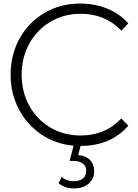

<svg xmlns="http://www.w3.org/2000/svg" viewBox="-20 -803 762 1064"><path d="M652.2 -146.7 691.1 -106.7Q594.4 5.6 426.7 5.6L413.3 56.7Q454.4 58.9 478.3 83.3Q502.2 107.8 502.2 145.6Q502.2 188.9 470.6 215Q438.9 241.1 390 241.1Q340 241.1 304.4 212.2L322.2 177.8Q348.9 201.1 388.9 201.1Q421.1 201.1 439.4 186.1Q457.8 171.1 457.8 143.3Q457.8 118.9 440 103.9Q422.2 88.9 390 88.9H365.6L387.8 4.4Q288.9 -4.4 209.4 -57.8Q130 -111.1 84.4 -197.8Q38.9 -284.4 38.9 -388.9Q38.9 -501.1 89.4 -591.1Q140 -681.1 227.8 -732.2Q315.6 -783.3 424.4 -783.3Q504.4 -783.3 573.3 -755.6Q642.2 -727.8 691.1 -673.3L652.2 -633.3Q563.3 -726.7 426.7 -726.7Q334.4 -726.7 259.4 -682.2Q184.4 -637.8 142.2 -560.6Q100 -483.3 100 -388.9Q100 -294.4 142.2 -217.2Q184.4 -140 259.4 -96.1Q334.4 -52.2 426.7 -52.2Q564.4 -52.2 652.2 -146.7Z"/></svg>

Font: Paperlogy 3 Light
Style: Regular
Weight: 300
Designer: redesigned by Lee Juim, glyphs from Gmarket Sans & Montserrat
Foundry: PT&
Version: Version 1.001